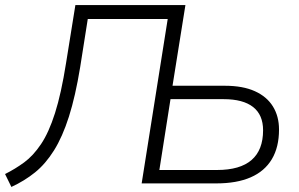

<svg xmlns="http://www.w3.org/2000/svg" viewBox="-33 -725 1181 759"><path d="M12 14 -13 -37Q27 -57 62.5 -83Q98 -109 129 -155Q160 -201 184.5 -278Q209 -355 228 -475L265 -705H700L649 -386H856Q927 -386 974.5 -364.5Q1022 -343 1046 -304Q1070 -265 1070 -213Q1070 -143 1041.5 -95.5Q1013 -48 958 -24Q903 0 822 0H527L630 -650H314L284 -460Q265 -344 239.5 -264Q214 -184 180.5 -130.5Q147 -77 105.5 -43.5Q64 -10 12 14ZM597 -53H825Q916 -53 961.5 -92.5Q1007 -132 1007 -210Q1007 -271 967.5 -302Q928 -333 851 -333H641Z"/></svg>

Font: Nunito Sans 12pt Light
Style: Italic
Weight: 300
Italic angle: -9°
Designer: Vernon Adams
Foundry: Vernon Adams
Version: Version 3.101;gftools[0.9.27]